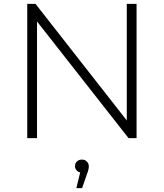

<svg xmlns="http://www.w3.org/2000/svg" viewBox="-20 -720 854 1001"><path d="M692 -700V0H650L173 -608V0H122V-700H165L641 -92V-700ZM443 146Q443 164 434 186L408 261H378L398 179Q386 176 378.5 167Q371 158 371 146Q371 132 381 122Q391 112 407 112Q423 112 433 122.5Q443 133 443 146Z"/></svg>

Font: Montserrat Atlas Light
Style: Regular
Weight: 300
Designer: Julieta Ulanovsky
Foundry: Julieta Ulanovsky
Version: Version 7.200